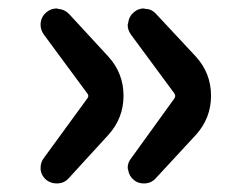

<svg xmlns="http://www.w3.org/2000/svg" viewBox="-20 -511 568 450"><path d="M140.6 -92.8Q130.9 -82 116.2 -81.1Q114.3 -81.1 112.3 -81.1Q99.6 -81.1 88.9 -88.9Q77.1 -98.6 75.2 -113.3Q75.2 -116.2 75.2 -118.2Q75.2 -129.9 82 -139.6L184.6 -280.3Q189.5 -286.1 184.6 -292L83 -429.7Q75.2 -440.4 75.2 -452.1Q75.2 -455.1 75.2 -457Q77.1 -472.7 88.9 -482.4Q99.6 -491.2 113.3 -491.2Q114.3 -491.2 116.2 -490.2Q130.9 -489.3 141.6 -478.5L234.4 -377.9Q269.5 -338.9 269.5 -286.6Q269.5 -234.4 234.4 -195.3ZM344.7 -92.8Q335 -82 320.3 -81.1Q318.4 -81.1 316.4 -81.1Q303.7 -81.1 293.9 -88.9Q282.2 -98.6 280.3 -113.3Q279.3 -115.2 279.3 -118.2Q279.3 -129.9 287.1 -139.6L388.7 -280.3Q392.6 -286.1 388.7 -292L287.1 -429.7Q279.3 -440.4 279.3 -452.1Q279.3 -455.1 280.3 -457Q282.2 -472.7 293.9 -482.4Q303.7 -491.2 317.4 -491.2Q318.4 -491.2 320.3 -490.2Q335 -490.2 345.7 -478.5L439.5 -377.9Q474.6 -338.9 474.6 -286.6Q474.6 -234.4 439.5 -195.3Z"/></svg>

Font: Gen Jyuu Gothic Bold
Style: Bold
Weight: 700
Designer: [Source Han Sans]
Ryoko NISHIZUKA  (kana & ideographs); Paul D. Hunt (Latin, Greek & Cyrillic); Wenlong ZHANG  (bopomofo
Version: Version 1.002.20150607